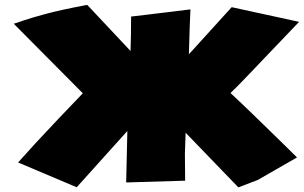

<svg xmlns="http://www.w3.org/2000/svg" viewBox="-20 -749 1263 798"><path d="M970.7 29.8 751.5 -197.3 748.5 -109.9 749.5 2 504.4 9.3 509.3 -204.6 298.8 29.3 55.2 -73.7 125 -150.9Q138.7 -165.5 161.4 -189.9Q184.1 -214.4 223.1 -255.6Q262.2 -296.9 324.2 -361.3L37.1 -650.4Q46.4 -652.8 78.6 -664.1Q110.8 -675.3 172.9 -691.9Q234.9 -708.5 334 -727.1Q337.9 -727.5 340.3 -728Q342.8 -728.5 342.8 -728.5L522.5 -537.1Q523.4 -563 524.2 -603Q524.9 -643.1 524.9 -680.2Q545.4 -682.6 586.9 -687.5Q628.4 -692.4 678 -698.5Q727.5 -704.6 771.5 -710L768.6 -641.1L765.1 -523.4L942.9 -719.2L1223.1 -658.2Q1152.3 -584.5 1104 -533.7Q1055.7 -482.9 1023.9 -449.7Q992.2 -416.5 972.2 -396Q952.1 -375.5 938 -362.3Q950.7 -351.1 975.6 -327.1Q1000.5 -303.2 1032.5 -272.5Q1064.5 -241.7 1098.1 -208.7Q1131.8 -175.8 1162.4 -146Q1192.9 -116.2 1214.4 -94.7L1051.3 -1Z"/></svg>

Font: Seymour One
Style: Regular
Weight: 400
Designer: Vernon Adams
Foundry: Vernon Adams
Version: Version 1.100; ttfautohint (v1.8.4.7-5d5b);gftools[0.9.33]